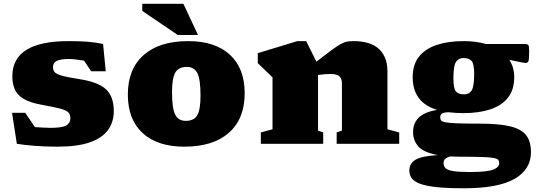

<svg xmlns="http://www.w3.org/2000/svg" viewBox="-20 -752 2804 1004"><path d="M337.5 -537Q394 -537 437.2 -533.8Q480.5 -530.5 519 -522L533 -379.5H456.5L419.5 -435Q396.5 -439 375.8 -441.2Q355 -443.5 342 -443.5Q295 -443.5 276 -433.2Q257 -423 257 -401Q257 -386 265.2 -375.5Q273.5 -365 303 -356.5Q332.5 -348 396.5 -338Q492.5 -323.5 533.8 -285.5Q575 -247.5 575 -171.5Q575 -114.5 545.2 -72.8Q515.5 -31 450.8 -8Q386 15 280 15Q218 15 160.8 10.5Q103.5 6 68 0L43 -162H112L162.5 -87.5Q182 -86 203.5 -84.8Q225 -83.5 243 -83.5Q305.5 -83.5 326.8 -96.2Q348 -109 348 -133.5Q348 -154.5 336.2 -165.5Q324.5 -176.5 291.8 -184.8Q259 -193 196 -204.5Q133.5 -216 100.8 -236.8Q68 -257.5 56.2 -287Q44.5 -316.5 44.5 -353Q44.5 -537 337.5 -537Z M944 15Q803 15 725.8 -56.2Q648.5 -127.5 648.5 -257.5Q648.5 -391 731 -464Q813.5 -537 964 -537Q1105 -537 1182.2 -465.8Q1259.5 -394.5 1259.5 -264.5Q1259.5 -131 1177.2 -58Q1095 15 944 15ZM951.5 -120Q994.5 -120 1011.5 -149.2Q1028.5 -178.5 1028.5 -252Q1028.5 -335.5 1012.5 -368.8Q996.5 -402 956.5 -402Q914 -402 896.8 -372.8Q879.5 -343.5 879.5 -270Q879.5 -186.5 895.8 -153.2Q912 -120 951.5 -120ZM1015.5 -569H909.5L724 -695V-732H939Z M1740.5 -59.5 1768 -69V-315.5Q1768 -339.5 1755.8 -352.2Q1743.5 -365 1708 -365Q1678.5 -365 1643 -360V-69L1670 -59.5V0H1344V-59.5L1405 -76V-347.5L1328 -422V-474L1535 -537H1581L1634.5 -429.5Q1684.5 -468.5 1714.5 -490.5Q1744.5 -512.5 1762.8 -522.2Q1781 -532 1795.2 -534.5Q1809.5 -537 1828 -537Q1918 -537 1962 -495.5Q2006 -454 2006 -379.5V-76L2067.5 -59.5V0H1740.5Z M2404 -160.5Q2362 -160.5 2326.5 -165Q2299.5 -164.5 2290.8 -158Q2282 -151.5 2282 -139Q2282 -129.5 2286 -123Q2290 -116.5 2308.2 -112.8Q2326.5 -109 2368.8 -107.2Q2411 -105.5 2488 -105.5Q2590.5 -105.5 2649 -91Q2707.5 -76.5 2732 -44Q2756.5 -11.5 2756.5 43.5Q2756.5 134 2670.8 183.2Q2585 232.5 2407 232.5Q2318.5 232.5 2262.5 226.5Q2206.5 220.5 2175.5 208.5Q2144.5 196.5 2132.5 179.2Q2120.5 162 2120.5 139.5Q2120.5 102.5 2153 83.2Q2185.5 64 2270 59Q2194.5 45 2167.2 13.5Q2140 -18 2140 -61Q2140 -107.5 2169.5 -136.8Q2199 -166 2265.5 -177.5Q2138 -216 2138 -348.5Q2138 -414.5 2171.2 -456Q2204.5 -497.5 2264.2 -517.2Q2324 -537 2404 -537Q2468.5 -537 2520.5 -522H2720.5Q2739 -522 2743 -516.2Q2747 -510.5 2747 -485.5Q2747 -442.5 2743.5 -432.8Q2740 -423 2730 -423Q2724 -423 2704 -426.5Q2684 -430 2643.5 -439Q2669 -399.5 2669 -348.5Q2669 -282.5 2636 -241Q2603 -199.5 2543.5 -180Q2484 -160.5 2404 -160.5ZM2407 -258.5Q2433.5 -258.5 2446.5 -279.2Q2459.5 -300 2459.5 -365Q2459.5 -418 2446.2 -433.2Q2433 -448.5 2403.5 -448.5Q2377 -448.5 2364 -427.8Q2351 -407 2351 -342Q2351 -289 2364.2 -273.8Q2377.5 -258.5 2407 -258.5ZM2299.5 100.5Q2299.5 117.5 2310.2 127.8Q2321 138 2350.8 142.8Q2380.5 147.5 2437 147.5Q2526.5 147.5 2558.5 135.2Q2590.5 123 2590.5 101.5Q2590.5 91 2585.8 84.5Q2581 78 2562 74.2Q2543 70.5 2501.5 69Q2460 67.5 2386.5 67.5Q2360 67.5 2336.5 66Q2299.5 73.5 2299.5 100.5Z"/></svg>

Font: Newsreader Caption ExtraBold
Style: Regular
Weight: 800
Designer: Hugues Gentile
Foundry: Production Type
Version: Version 1.001